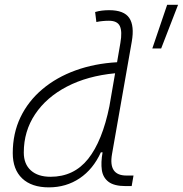

<svg xmlns="http://www.w3.org/2000/svg" viewBox="-20 -786 777 816"><path d="M187.5 10.3Q114.3 10.3 74.2 -27.8Q34.2 -65.9 34.2 -135.3Q34.2 -219.2 67.1 -287.8Q100.1 -356.4 160.2 -407Q220.2 -457.5 301 -486.8Q381.8 -516.1 477.5 -521.5L491.7 -604Q500 -651.9 489.5 -674.8Q479 -697.8 442.9 -697.8Q429.7 -697.8 416.3 -696.5Q402.8 -695.3 389.6 -692.4L384.3 -734.9Q398.9 -739.3 413.8 -741Q428.7 -742.7 443.8 -742.7Q507.3 -742.7 529.5 -709.5Q551.8 -676.3 540 -608.9L456.1 -131.3Q439.9 -40 517.1 -40H547.4L539.6 4.9H514.6Q465.3 4.9 441.4 -13.2Q417.5 -31.2 412.8 -63.5Q408.2 -95.7 416 -138.7H408.7Q376 -66.9 318.6 -28.3Q261.2 10.3 187.5 10.3ZM445.3 -335.9V-336.4L469.2 -474.6Q351.6 -463.4 264.4 -418Q177.2 -372.6 129.2 -300.5Q81.1 -228.5 81.1 -137.7Q81.1 -88.9 111.1 -61.8Q141.1 -34.7 194.8 -34.7Q293.9 -34.7 354.5 -110.6Q415 -186.5 445.3 -335.9ZM627.4 -580.1 690.4 -765.6H736.8L665 -580.1Z"/></svg>

Font: Cascadia Code NF ExtraLight
Style: Italic
Weight: 200
Italic angle: -10°
Monospace: yes
Designer: Aaron Bell
Foundry: Saja Typeworks
Version: Version 2404.023; ttfautohint (v1.8.4)